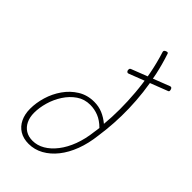

<svg xmlns="http://www.w3.org/2000/svg" viewBox="-335 -1234 1355 1355"><g transform="rotate(45 342.5 -556.5)"><path d="M245 19Q192 19 154.5 -4Q117 -27 97 -68.5Q77 -110 77 -164Q77 -223 95.5 -285Q114 -347 151 -400Q188 -453 241.5 -486Q295 -519 363 -519Q408 -519 446.5 -503Q485 -487 521 -457Q528 -531 528 -609.5Q528 -688 521 -771Q514 -854 498 -939Q482 -1024 455 -1109Q453 -1116 456.5 -1121Q460 -1126 468 -1129Q486 -1137 489 -1124Q515 -1046 532 -967.5Q549 -889 558 -811.5Q567 -734 569 -659Q571 -584 566.5 -512Q562 -440 552 -372Q542 -284 515 -212.5Q488 -141 447 -89.5Q406 -38 354.5 -9.5Q303 19 245 19ZM249 -16Q296 -16 339 -41Q382 -66 418.5 -113Q455 -160 479.5 -225Q504 -290 513 -370Q515 -382 516.5 -392.5Q518 -403 519 -414Q481 -452 441 -468Q401 -484 358 -484Q301 -484 256.5 -453.5Q212 -423 180.5 -374.5Q149 -326 133 -270.5Q117 -215 117 -164Q117 -120 133 -86.5Q149 -53 178.5 -34.5Q208 -16 249 -16ZM394 -831Q387 -828 381.5 -831Q376 -834 373 -843Q372 -852 373.5 -857.5Q375 -863 383 -866L663 -975Q679 -981 684 -960Q686 -952 684.5 -947Q683 -942 675 -940Z"/></g></svg>

Font: Playwrite CU Thin
Style: Regular
Weight: 250
Designer: Veronika Burian, José Scaglione
Foundry: TypeTogether
Version: Version 1.002